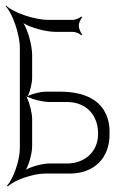

<svg xmlns="http://www.w3.org/2000/svg" viewBox="-40 -621 444 687"><path d="M53 -278C54 -277 56 -277 57 -276C56 -276 56 -275 55 -275C54 -276 54 -277 53 -278ZM53 -14C65 -36 75 -74 75 -99V-194C75 -216 67 -250 56 -272C57 -273 57 -274 58 -275C80 -264 115 -256 138 -256H200C263 -256 311 -215 311 -142C311 -78 263 -36 200 -36H138C113 -36 75 -26 53 -14ZM-20 -599C5 -574 31 -497 31 -450V-90C31 -47 7 21 -15 43L-12 46C10 24 78 0 121 0H210C295 0 353 -54 352 -142C352 -162 360 -293 174 -293H125C106 -293 76 -286 59 -277C68 -294 75 -324 75 -343V-424C75 -457 61 -510 44 -538C72 -521 125 -507 159 -507H221C231 -507 246 -500 251 -495L254 -498C249 -503 242 -518 242 -529C242 -539 249 -554 254 -559L251 -562C246 -557 231 -550 221 -550H131C84 -550 7 -576 -18 -601Z"/></svg>

Font: Armata Saber
Style: Rg
Weight: 400
Designer: Jasper
Foundry: Cannot Into Space Fonts
Version: Version 0.970